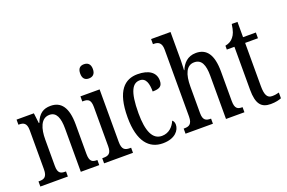

<svg xmlns="http://www.w3.org/2000/svg" viewBox="-98 -1100 2168 1449"><g transform="rotate(-20 986.0 -375.0)"><path d="M20 0H241V-41H236C201 -41 176 -48 176 -108V-321C176 -405 198 -485 269 -485C325 -485 345 -432 345 -347V0H493V-41H489C454 -41 431 -50 431 -113V-349C431 -486 384 -546 300 -546C242 -546 204 -522 177 -454H173L163 -536H24V-495H29C63 -495 90 -486 90 -427V-113C90 -50 63 -41 27 -41H20Z M644 -641C673 -641 696 -656 696 -698C696 -740 673 -755 644 -755C615 -755 594 -740 594 -698C594 -656 615 -641 644 -641ZM532 0H764V-41H754C715 -41 691 -52 691 -115V-536H537V-495H547C584 -495 605 -484 605 -425V-110C605 -51 580 -41 542 -41H532Z M1002 10C1103 10 1141 -47 1141 -89C1141 -108 1135 -119 1125 -127C1107 -84 1071 -45 1014 -45C939 -45 905 -123 905 -266C905 -445 942 -497 999 -497C1049 -497 1062 -446 1062 -384C1118 -384 1141 -398 1141 -444C1141 -509 1088 -546 998 -546C896 -546 817 -479 817 -265C817 -70 893 10 1002 10Z M1186 0H1406V-41H1404C1369 -41 1342 -48 1342 -108V-321C1342 -421 1368 -484 1431 -484C1490 -484 1511 -434 1511 -347V0H1659V-41H1657C1621 -41 1598 -50 1598 -113V-349C1598 -486 1552 -546 1467 -546C1398 -546 1361 -501 1342 -454H1339C1339 -462 1342 -499 1342 -531V-760H1186V-719H1193C1224 -719 1255 -710 1255 -651V-113C1255 -50 1227 -41 1193 -41H1186Z M1868 10C1907 10 1937 2 1954 -5V-51C1936 -46 1920 -43 1898 -43C1859 -43 1843 -72 1843 -144V-490H1946V-536H1843V-659H1797C1789 -603 1779 -580 1763 -560C1747 -539 1727 -527 1696 -521V-490H1757V-145C1757 -30 1793 10 1868 10Z"/></g></svg>

Font: Noto Serif Sinhala ExtraCondensed
Style: Regular
Weight: 400
Width: 2
Designer: Jelle Bosma - Monotype Design Team
Foundry: Monotype Imaging Inc.
Version: Version 2.007